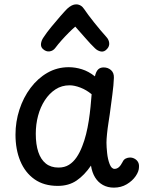

<svg xmlns="http://www.w3.org/2000/svg" viewBox="-20 -851 662 880"><path d="M51 -234Q51 -293 69 -348.5Q87 -404 120 -448Q153 -492 197.5 -517.5Q242 -543 295 -543Q325 -543 355.5 -533.5Q386 -524 415 -501Q420 -523 429.5 -532.5Q439 -542 455 -542Q475 -542 489 -529.5Q503 -517 502 -494Q501 -463 495 -417.5Q489 -372 483 -327Q481 -313 477 -287.5Q473 -262 470.5 -237Q468 -212 468 -197Q468 -178 471 -149.5Q474 -121 482.5 -99Q491 -77 505 -77Q516 -77 525 -85Q534 -93 542 -109Q547 -120 556.5 -124.5Q566 -129 576 -129Q587 -129 597 -123.5Q607 -118 612.5 -108.5Q618 -99 617 -85Q617 -66 602 -44Q587 -22 561 -6.5Q535 9 502 9Q474 9 452 -3Q430 -15 416 -37.5Q402 -60 397 -92Q367 -48 331 -23.5Q295 1 245 1Q181 1 138 -29.5Q95 -60 73 -113Q51 -166 51 -234ZM144 -238Q144 -189 155.5 -154.5Q167 -120 190 -101.5Q213 -83 248 -83Q276 -83 296 -95.5Q316 -108 331 -130Q346 -152 357 -181Q367 -206 374.5 -236Q382 -266 387 -298.5Q392 -331 395 -362Q398 -393 400 -419Q376 -439 348.5 -449.5Q321 -460 299 -460Q263 -460 234.5 -441.5Q206 -423 185.5 -391.5Q165 -360 154.5 -320.5Q144 -281 144 -238ZM234 -632Q224 -618 207.5 -615.5Q191 -613 176 -627Q166 -637 168 -651.5Q170 -666 179 -679Q194 -702 215 -727.5Q236 -753 256 -776Q276 -799 288 -811Q299 -821 309 -826Q319 -831 329 -831Q340 -831 349.5 -825.5Q359 -820 366 -809Q382 -785 411.5 -748Q441 -711 468 -681Q479 -669 480.5 -654Q482 -639 471 -627Q458 -612 442.5 -615Q427 -618 415 -630Q395 -649 370.5 -677.5Q346 -706 325 -729Q312 -718 295 -701Q278 -684 262 -666Q246 -648 234 -632Z"/></svg>

Font: Playpen Sans Deva
Style: Regular
Weight: 400
Designer: Pooja Saxena, Gunjan Panchal, Laura Meseguer, Veronika Burian, José Scaglione
Foundry: TypeTogether
Version: Version 2.000